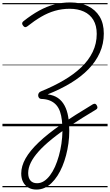

<svg xmlns="http://www.w3.org/2000/svg" viewBox="-20 -1035 902 1574"><path d="M279 519Q240 519 212 502.5Q184 486 169 456.5Q154 427 154 387Q154 327 189.5 264Q225 201 297.5 132Q370 63 481 -14Q592 -91 741 -180Q752 -186 760 -184Q768 -182 774 -170Q780 -159 778.5 -150.5Q777 -142 766 -136Q652 -68 562 -8.5Q472 51 406 104.5Q340 158 297 206Q254 254 232.5 298Q211 342 211 384Q211 423 229.5 445Q248 467 284 467Q314 467 340.5 450Q367 433 390 402.5Q413 372 431 331.5Q449 291 462.5 243Q476 195 483.5 143.5Q491 92 492 41Q492 -7 487.5 -47.5Q483 -88 472 -120Q461 -152 441 -174.5Q421 -197 390.5 -210Q360 -223 317 -224Q306 -225 300 -232.5Q294 -240 293 -250.5Q292 -261 297.5 -271Q303 -281 316 -286Q417 -327 501 -376Q585 -425 646 -483Q707 -541 740 -609.5Q773 -678 773 -757Q773 -825 745.5 -871Q718 -917 668 -940Q618 -963 551 -963Q488 -963 430.5 -946.5Q373 -930 317.5 -897.5Q262 -865 204 -819Q193 -811 185 -812.5Q177 -814 169 -825Q161 -835 161.5 -844Q162 -853 172 -861Q239 -914 301 -948Q363 -982 425.5 -998.5Q488 -1015 556 -1015Q638 -1015 700 -985.5Q762 -956 796.5 -899.5Q831 -843 831 -760Q831 -676 798 -602.5Q765 -529 704.5 -467Q644 -405 559.5 -354Q475 -303 372 -262V-261Q421 -255 454.5 -232Q488 -209 509 -170Q530 -131 539 -78.5Q548 -26 548 38Q548 90 541 140.5Q534 191 521.5 238.5Q509 286 491.5 328Q474 370 451.5 405Q429 440 402 466Q375 492 344.5 505.5Q314 519 279 519ZM0 490H862V500H0ZM0 -20H862V0H0ZM0 -505H862V-500H0ZM0 -1010H862V-1000H0Z"/></svg>

Font: Playwrite ZA Guides
Style: Regular
Weight: 400
Designer: Veronika Burian, José Scaglione
Foundry: TypeTogether
Version: Version 1.003